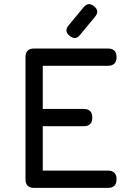

<svg xmlns="http://www.w3.org/2000/svg" viewBox="-20 -914 643 934"><path d="M146 0Q104 0 104 -42V-636Q104 -678 146 -678H505Q547 -678 547 -636Q547 -594 505 -594H188V-384H387Q429 -384 429 -342Q429 -300 387 -300H188V-84H505Q547 -84 547 -42Q547 0 505 0ZM318 -740Q347.5 -716.5 369 -744L442 -832Q466 -861 438 -883Q410 -906.5 387 -879L314 -791Q290.5 -763 318 -740Z"/></svg>

Font: Jura Light
Style: Bold
Weight: 700
Version: Version 5.104